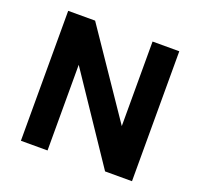

<svg xmlns="http://www.w3.org/2000/svg" viewBox="-122 -836 1013 972"><g transform="rotate(20 384.5 -350.0)"><path d="M85.5 0V-700H230.5L540 -244.5V-700H684V0H539L229 -461.5V0Z"/></g></svg>

Font: Geologica Cursive SemiBold
Style: Regular
Weight: 600
Designer: Sindre Bremnes, Frode Helland
Foundry: Monokrom Skriftforlag AS
Version: Version 1.010;gftools[0.9.28]